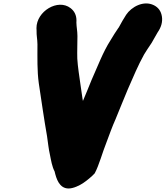

<svg xmlns="http://www.w3.org/2000/svg" viewBox="-20 -838 942 1092"><path d="M187.4 -678 188 -666C187.2 -633.5 192.5 -618.2 193 -586C193 -509.7 190.8 -434.1 200.7 -364C215.2 -267.1 231.2 -156.3 247.6 -63C252.5 -30 256.7 11.3 263.8 41C270.9 76.4 276.1 109.8 290.6 137C300 178 316.9 234 370.3 234C397.8 234 432.8 216.5 451.8 204C472.1 190.6 504.2 164.4 518.5 148C543.3 102.8 563.2 26.7 585.8 -29C603.6 -75.9 617.4 -116 636.7 -159C653.4 -198.9 689 -288.2 706.9 -330C737.5 -400.1 765.8 -467.7 799.4 -528L817 -556C829.6 -576.5 841.4 -589.9 852 -611C861.3 -626.5 868.7 -639.3 876.6 -654C896 -681.7 906 -712.6 900.7 -745C895.9 -774.3 880.9 -795.3 855.8 -808C796.3 -838 726.8 -798.1 697.5 -754C683.6 -731.8 667.7 -706 655 -681L653.8 -680C640.3 -660.8 621.6 -631.1 608.6 -609C565.6 -542.3 535.6 -460.5 500.3 -382C487 -351.2 469.2 -303 451.7 -264L449.7 -274C445.2 -304.7 441.1 -332.7 437.5 -358C431.4 -403.3 422.4 -456.9 419.6 -504C418.2 -543.3 420.7 -597.7 420.4 -633C420.1 -664.7 415.2 -681.9 414.5 -709L414.9 -721C414.9 -751 403.7 -774.7 381.1 -792C309.3 -847.3 187.3 -774 187.4 -678Z"/></svg>

Font: Smoothie
Style: BlkIt
Weight: 900
Foundry: Cannot Into Space Fonts
Version: Version 0.8